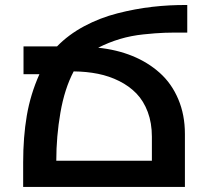

<svg xmlns="http://www.w3.org/2000/svg" viewBox="-20 -741 834 761"><path d="M203.1 -104H582V-199.2Q582 -253.4 565.7 -297.1Q549.3 -340.8 520.8 -370.4Q492.2 -399.9 452.6 -419.7Q413.1 -439.5 368.2 -448.5Q323.2 -457.5 272 -458Q235.8 -389.2 219.5 -294.7Q203.1 -200.2 203.1 -104ZM712.9 -210V0H71.8V-97.2Q71.8 -197.8 86.2 -282.5Q100.6 -367.2 136.2 -446.8H73.2V-557.1H206.1Q251 -603.5 313.5 -637Q376 -670.4 445.8 -688.2Q515.6 -706.1 583.5 -713.9Q651.4 -721.7 722.2 -721.2V-611.8Q667.5 -612.3 632.6 -611.1Q597.7 -609.9 548.6 -604.7Q499.5 -599.6 455.3 -586.4Q411.1 -573.2 369.1 -551.8Q442.4 -544.4 504.4 -519.3Q566.4 -494.1 613.3 -452.1Q660.2 -410.2 686.5 -348.1Q712.9 -286.1 712.9 -210Z"/></svg>

Font: Telcell.Market SemBd
Style: Regular
Weight: 600
Designer: Rasmus Andersson, Sedrak Mkrtchyan
Version: Version 3.019;git-0a5106e0b